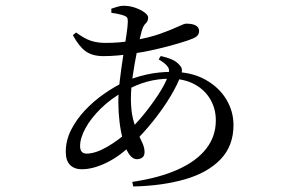

<svg xmlns="http://www.w3.org/2000/svg" viewBox="-20 -598 1040 677"><path d="M539.4 -388.8 547 -400.5Q567.6 -395.9 585 -388.7Q602.4 -381.4 612.8 -368.8Q620.1 -361.6 621.2 -353.5Q622.3 -345.5 618.7 -335.9Q607.1 -301.4 581.1 -258.2Q555.1 -215 520.7 -172Q486.4 -128.9 448.6 -92.3Q402.6 -47 355.2 -24.1Q307.9 -1.2 268.6 -1.2Q242.4 -1.2 227.1 -16.3Q211.9 -31.5 211.9 -62.4Q211.9 -102.6 230.4 -139.5Q249 -176.4 279.7 -209.1Q310.4 -241.7 347 -267.1Q383.6 -292.6 419.4 -309.6Q453.1 -325.3 495.7 -334.9Q538.3 -344.6 585.8 -344.6Q654.4 -344.6 703.2 -317.7Q751.9 -290.8 777.6 -248.2Q803.3 -205.6 803.3 -157.1Q803.3 -83.4 757.4 -35.9Q711.6 11.5 631.7 34.4Q551.7 57.3 449.9 59.5L446.3 43.3Q541.1 29.4 606.8 -0.1Q672.5 -29.5 706.7 -73.2Q741 -116.8 741 -173.5Q741 -214.7 721.5 -247.9Q702.1 -281.2 665.8 -300.9Q629.6 -320.5 579.3 -320.5Q537.6 -320.5 499.1 -310.1Q460.6 -299.7 418.5 -276.4Q371.2 -250.3 335.9 -215.8Q300.7 -181.3 281.5 -146.2Q262.4 -111.2 262.4 -83Q262.4 -56.4 285.4 -56.4Q316.4 -56.4 357.1 -79.8Q397.7 -103.3 430.2 -133.3Q457.7 -158.8 486.1 -193.5Q514.5 -228.2 537.8 -263.8Q561.1 -299.4 571.5 -327.2Q580.4 -348.9 572.4 -361.4Q564.3 -374 539.4 -388.8ZM372.7 -552.7 372.5 -567.4Q383.2 -571.1 394.7 -574.4Q406.2 -577.7 415.1 -577.7Q437.3 -577.7 457.2 -570.6Q477.2 -563.5 489.8 -554Q502.4 -544.6 502.4 -536.4Q502.4 -523.3 493.7 -515.5Q485 -507.7 479.3 -487.3Q471.6 -458.3 462.9 -415.9Q454.2 -373.6 447.9 -329.5Q441.6 -285.4 441.6 -250.4Q441.6 -208.8 448.9 -179.4Q456.3 -149.9 465.7 -129.4Q475.1 -108.9 482.4 -93Q489.7 -77 489.7 -61.9Q489.7 -48.4 481.8 -42.6Q473.8 -36.7 463.1 -36.7Q446.9 -36.7 434.7 -55.2Q422.4 -73.6 414.1 -103.3Q405.7 -133 401.5 -168.2Q397.3 -203.4 397.3 -237.5Q397.3 -271.5 402.4 -314.2Q407.5 -356.9 414 -398.5Q420.5 -440 425.6 -473.6Q430.7 -507.1 430.7 -522.6Q430.7 -532.8 427.7 -536.6Q424.7 -540.5 415.5 -543.7Q406.2 -546.7 395.4 -549Q384.5 -551.3 372.7 -552.7ZM237 -474 248.3 -483.5Q277.9 -461.6 300.6 -454.2Q323.4 -446.7 352.6 -446.7Q377.3 -446.7 401 -448.7Q424.7 -450.8 447.3 -455Q505.2 -464.8 544.5 -478.8Q583.8 -492.8 606.7 -503.7Q629.6 -514.6 636 -514.6Q682 -514.6 682 -488.3Q682 -479.8 677.1 -473.5Q672.3 -467.3 661.4 -462.6Q644.3 -455.4 609.3 -445Q574.2 -434.5 531 -424.4Q487.7 -414.3 443.9 -408.1Q419.8 -404.7 394.7 -402.4Q369.6 -400.1 344.7 -400.1Q305.5 -400.1 281.8 -417.4Q258.1 -434.7 237 -474Z"/></svg>

Font: Noto Serif HK
Style: Regular
Weight: 200
Designer: Ryoko NISHIZUKA 西塚涼子 (kana & ideographs); Frank Grießhammer (Latin, Greek & Cyrillic); Wenlong ZHANG 张文龙 (bopomofo); San
Foundry: Adobe
Version: Version 2.001;hotconv 1.1.0;makeotfexe 2.6.0